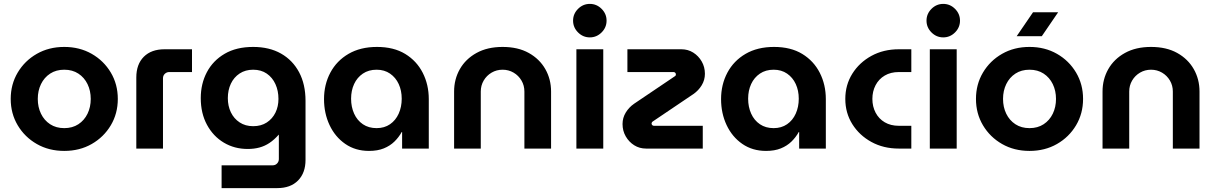

<svg xmlns="http://www.w3.org/2000/svg" viewBox="-20 -763 6245 986"><path d="M310 12Q231 12 169 -23.5Q107 -59 71 -119.5Q35 -180 35 -255Q35 -330 71 -390.5Q107 -451 169 -486.5Q231 -522 310 -522Q389 -522 451 -486.5Q513 -451 549 -390.5Q585 -330 585 -255Q585 -180 549 -119.5Q513 -59 451 -23.5Q389 12 310 12ZM310 -105Q352 -105 382.5 -125Q413 -145 429.5 -179Q446 -213 446 -255Q446 -297 429.5 -331Q413 -365 382.5 -385Q352 -405 310 -405Q268 -405 237.5 -385Q207 -365 190.5 -331Q174 -297 174 -255Q174 -213 190.5 -179Q207 -145 237.5 -125Q268 -105 310 -105Z M680 0V-365Q680 -433 718.5 -471.5Q757 -510 825 -510H966V-393H849Q836 -393 826.5 -384Q817 -375 817 -361V0Z M1118 203V86H1380Q1394 86 1403 76.5Q1412 67 1412 54V-71H1411Q1388 -45 1364 -29Q1340 -13 1312.5 -5.5Q1285 2 1252 2Q1184 2 1129.5 -30.5Q1075 -63 1043 -122Q1011 -181 1011 -259Q1011 -333 1042.5 -392.5Q1074 -452 1134 -487Q1194 -522 1280 -522Q1363 -522 1423 -488Q1483 -454 1516 -392Q1549 -330 1549 -245V58Q1549 125 1510.5 164Q1472 203 1404 203ZM1280 -115Q1321 -115 1350 -134Q1379 -153 1394.5 -184.5Q1410 -216 1410 -255Q1410 -297 1394.5 -331Q1379 -365 1350 -385Q1321 -405 1280 -405Q1240 -405 1210.5 -385.5Q1181 -366 1165.5 -333Q1150 -300 1150 -259Q1150 -219 1165.5 -186.5Q1181 -154 1210.5 -134.5Q1240 -115 1280 -115Z M1875 12Q1805 12 1753 -24Q1701 -60 1672.5 -120.5Q1644 -181 1644 -254Q1644 -329 1676.5 -390Q1709 -451 1770 -486.5Q1831 -522 1916 -522Q2002 -522 2061 -486Q2120 -450 2151 -389Q2182 -328 2182 -254V0H2045V-85H2043Q2028 -58 2005.5 -36Q1983 -14 1951 -1Q1919 12 1875 12ZM1914 -105Q1954 -105 1983 -125Q2012 -145 2027.5 -179.5Q2043 -214 2043 -256Q2043 -298 2027.5 -331.5Q2012 -365 1983 -385Q1954 -405 1914 -405Q1873 -405 1843.5 -385Q1814 -365 1798.5 -331.5Q1783 -298 1783 -256Q1783 -214 1798.5 -179.5Q1814 -145 1843.5 -125Q1873 -105 1914 -105Z M2312 0V-293Q2312 -356 2341.5 -408Q2371 -460 2427 -491Q2483 -522 2561 -522Q2640 -522 2695.5 -491Q2751 -460 2780.5 -408Q2810 -356 2810 -293V0H2673V-293Q2673 -324 2658 -349.5Q2643 -375 2617.5 -390Q2592 -405 2561 -405Q2530 -405 2504.5 -390Q2479 -375 2464 -349.5Q2449 -324 2449 -293V0Z M2940 0V-510H3078V0ZM3009 -571Q2974 -571 2948.5 -596.5Q2923 -622 2923 -657Q2923 -692 2948.5 -717.5Q2974 -743 3009 -743Q3044 -743 3069.5 -717.5Q3095 -692 3095 -657Q3095 -622 3069.5 -596.5Q3044 -571 3009 -571Z M3298 0Q3264 0 3237 -17Q3210 -34 3193.5 -62.5Q3177 -91 3177 -126Q3177 -158 3193.5 -185Q3210 -212 3236 -230L3445 -371Q3449 -373 3450 -376Q3451 -379 3451 -381Q3451 -386 3447.5 -389.5Q3444 -393 3439 -393H3202V-510H3479Q3513 -510 3540 -493Q3567 -476 3583.5 -447.5Q3600 -419 3600 -384Q3600 -352 3583.5 -325Q3567 -298 3541 -280L3332 -139Q3329 -137 3327.5 -134Q3326 -131 3326 -129Q3326 -124 3329.5 -120.5Q3333 -117 3338 -117H3589V0Z M3914 12Q3844 12 3792 -24Q3740 -60 3711.5 -120.5Q3683 -181 3683 -254Q3683 -329 3715.5 -390Q3748 -451 3809 -486.5Q3870 -522 3955 -522Q4041 -522 4100 -486Q4159 -450 4190 -389Q4221 -328 4221 -254V0H4084V-85H4082Q4067 -58 4044.5 -36Q4022 -14 3990 -1Q3958 12 3914 12ZM3953 -105Q3993 -105 4022 -125Q4051 -145 4066.5 -179.5Q4082 -214 4082 -256Q4082 -298 4066.5 -331.5Q4051 -365 4022 -385Q3993 -405 3953 -405Q3912 -405 3882.5 -385Q3853 -365 3837.5 -331.5Q3822 -298 3822 -256Q3822 -214 3837.5 -179.5Q3853 -145 3882.5 -125Q3912 -105 3953 -105Z M4596 0Q4517 0 4455 -34Q4393 -68 4357 -125.5Q4321 -183 4321 -255Q4321 -327 4357 -384.5Q4393 -442 4455 -476Q4517 -510 4596 -510H4660V-393H4596Q4554 -393 4523.5 -375Q4493 -357 4476.5 -325.5Q4460 -294 4460 -255Q4460 -216 4476.5 -184.5Q4493 -153 4523.5 -135Q4554 -117 4596 -117H4660V0Z M4755 0V-510H4893V0ZM4824 -571Q4789 -571 4763.5 -596.5Q4738 -622 4738 -657Q4738 -692 4763.5 -717.5Q4789 -743 4824 -743Q4859 -743 4884.5 -717.5Q4910 -692 4910 -657Q4910 -622 4884.5 -596.5Q4859 -571 4824 -571Z M5267 12Q5188 12 5126 -23.5Q5064 -59 5028 -119.5Q4992 -180 4992 -255Q4992 -330 5028 -390.5Q5064 -451 5126 -486.5Q5188 -522 5267 -522Q5346 -522 5408 -486.5Q5470 -451 5506 -390.5Q5542 -330 5542 -255Q5542 -180 5506 -119.5Q5470 -59 5408 -23.5Q5346 12 5267 12ZM5267 -105Q5309 -105 5339.5 -125Q5370 -145 5386.5 -179Q5403 -213 5403 -255Q5403 -297 5386.5 -331Q5370 -365 5339.5 -385Q5309 -405 5267 -405Q5225 -405 5194.5 -385Q5164 -365 5147.5 -331Q5131 -297 5131 -255Q5131 -213 5147.5 -179Q5164 -145 5194.5 -125Q5225 -105 5267 -105ZM5201 -577 5285 -700H5414L5330 -577Z M5642 0V-293Q5642 -356 5671.5 -408Q5701 -460 5757 -491Q5813 -522 5891 -522Q5970 -522 6025.5 -491Q6081 -460 6110.5 -408Q6140 -356 6140 -293V0H6003V-293Q6003 -324 5988 -349.5Q5973 -375 5947.5 -390Q5922 -405 5891 -405Q5860 -405 5834.5 -390Q5809 -375 5794 -349.5Q5779 -324 5779 -293V0Z"/></svg>

Font: MuseoModerno Thin SemiBold
Style: Regular
Weight: 600
Version: Version 1.003